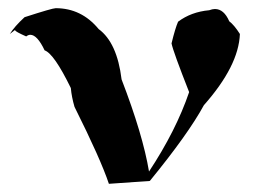

<svg xmlns="http://www.w3.org/2000/svg" viewBox="-20 -526 644 469"><path d="M246 -77Q226 -137 162 -265Q155 -289 153 -311Q112 -395 89 -403Q71 -441 54 -441Q49 -441 44 -437Q17 -449 17 -452V-453L4 -443Q15 -461 40 -484Q108 -506 116 -506Q179 -506 221 -455Q266 -422 277 -332Q329 -197 344 -107Q410 -207 442 -301Q403 -400 399 -420Q408 -457 415 -473Q447 -497 491 -501Q499 -504 505 -504Q527 -504 540 -474Q552 -465 566 -443Q563 -365 478 -269Q440 -199 346 -84Z"/></svg>

Font: Xiangcui Kesong Xiangcui Kesong
Style: Regular
Weight: 400
Version: Version 1.501;March 28, 2024;FontCreator 14.0.0.2814 64-bit